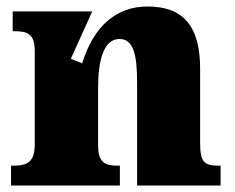

<svg xmlns="http://www.w3.org/2000/svg" viewBox="-20 -571 723 591"><path d="M349 0V-61H345C301 -61 282 -71 282 -125V-301C282 -380 297 -451 348 -451C391 -451 402 -402 402 -317V0H659V-61H655C610 -61 596 -70 596 -131V-360C596 -494 541 -551 434 -551C336 -551 267 -488 233 -376L198 -390L264 -536H19V-475H23C67 -475 87 -466 87 -412V-128C87 -70 63 -61 18 -61H14V0Z"/></svg>

Font: UArctic Serif Black
Style: Regular
Weight: 900
Designer: Customization by Puisto advertising & original work Monotype Design Team
Foundry: Monotype Imaging Inc.
Version: Version 2.004